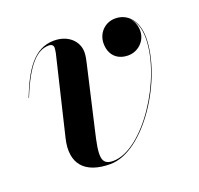

<svg xmlns="http://www.w3.org/2000/svg" viewBox="-92 -570 704 680"><g transform="rotate(-20 260.0 -230.0)"><path d="M203.5 -120 257.5 -354.5C259.5 -365 263.5 -379.5 263.5 -394C263.5 -436 228.5 -469.5 175.5 -469.5C99.5 -469.5 58.5 -402 22 -309.5L23.5 -309C68 -419.5 108 -459.5 152.5 -459.5C163.5 -459.5 169.5 -454 169.5 -444.5C169.5 -439.5 168 -431.5 167 -425.5L96.5 -131C74.5 -40.5 118 10 214.5 10C345 10 486.5 -215.5 486.5 -368C486.5 -430 454 -469 406 -469C366.5 -469 337.5 -437.5 337.5 -399.5C337.5 -357 363.5 -330 406 -330C443.5 -330 475 -360 475 -398.5C475 -419.5 467 -437.5 454 -450C473.5 -433 484.5 -404.5 484.5 -368C484.5 -215 341.5 3 228 3C179.5 3 183 -32.5 203.5 -120Z"/></g></svg>

Font: Bodoni* 96pt Medium
Style: Italic
Weight: 500
Italic angle: -13°
Version: Version 2.3